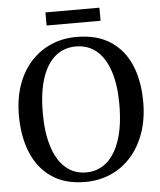

<svg xmlns="http://www.w3.org/2000/svg" viewBox="-60 -945 839 1008"><g transform="rotate(-5 360.0 -441.5)"><path d="M353.5 11Q245.5 12 174 -36Q102.5 -84 67 -169.5Q31.5 -255 31.5 -366.5Q31.5 -455 56.2 -526.2Q81 -597.5 126.5 -647.8Q172 -698 233.5 -724.8Q295 -751.5 368.5 -751.5Q475 -751.5 546 -705.5Q617 -659.5 652.5 -576.2Q688 -493 688 -380.5Q688 -292.5 663.2 -220.8Q638.5 -149 593.8 -97.5Q549 -46 487.8 -18Q426.5 10 353.5 11ZM358 -38.5Q419.5 -38.5 465.2 -77Q511 -115.5 536.5 -191.5Q562 -267.5 562 -380Q562 -481 538.5 -553Q515 -625 470.2 -663.5Q425.5 -702 360.5 -702Q299 -702 253.5 -665.2Q208 -628.5 182.8 -554Q157.5 -479.5 157.5 -367Q157.5 -265.5 180.8 -192Q204 -118.5 248.8 -78.5Q293.5 -38.5 358 -38.5ZM502 -894V-825H217.5V-894Z"/></g></svg>

Font: Merriweather 36pt Medium
Style: Regular
Weight: 500
Version: Version 2.100